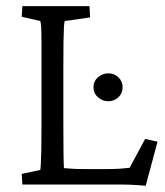

<svg xmlns="http://www.w3.org/2000/svg" viewBox="-20 -593 529 617"><path d="M448.2 3.9Q437.5 2.9 423.8 2Q410.2 1 396.5 0.5Q382.8 0 370.1 0H51.8L49.8 -34.2L109.4 -46.9Q110.4 -51.8 111.3 -67.9Q112.3 -84 112.8 -113.8Q113.3 -143.6 113.3 -188.5V-383.8Q113.3 -429.7 113.3 -459Q113.3 -488.3 112.3 -504.9Q111.3 -521.5 109.4 -525.4L49.8 -539.1L51.8 -573.2H267.6L269.5 -537.1L188.5 -525.4Q186.5 -522.5 185.5 -507.3Q184.6 -492.2 184.1 -462.4Q183.6 -432.6 183.6 -383.8V-188.5Q183.6 -139.6 184.1 -101.1Q184.6 -62.5 185.5 -52.7Q198.2 -51.8 211.9 -50.8Q225.6 -49.8 242.2 -49.8H327.1Q348.6 -49.8 364.3 -50.8Q379.9 -51.8 396.5 -53.7L446.3 -146.5L486.3 -137.7ZM328.1 -267.6Q309.6 -267.6 294.9 -280.3Q280.3 -293 280.3 -312.5Q280.3 -332 294.9 -344.7Q309.6 -357.4 328.1 -357.4Q346.7 -357.4 360.4 -344.7Q374 -332 374 -312.5Q374 -293 360.4 -280.3Q346.7 -267.6 328.1 -267.6Z"/></svg>

Font: Crimson Pro Light
Style: Regular
Weight: 300
Designer: Jacques Le Bailly
Foundry: Baron von Fonthausen
Version: Version 1.003